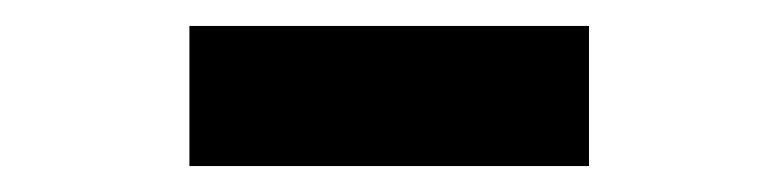

<svg xmlns="http://www.w3.org/2000/svg" viewBox="-20 -716 600 148"><path d="M126 -588V-696H434V-588Z"/></svg>

Font: Assistant ExtraBold
Style: Regular
Weight: 800
Designer: Hebrew By Ben Nathan, Latin by Paul Hunt
Version: Version 2.001;PS 002.001;hotconv 1.0.88;makeotf.lib2.5.64775